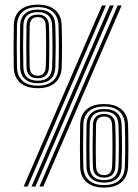

<svg xmlns="http://www.w3.org/2000/svg" viewBox="-20 -824 610 848"><path d="M147 -434.5Q97.8 -434.5 70 -458Q42.2 -481.5 40.8 -526Q40 -562.8 40 -615.9Q40 -669 41 -712.2Q42 -756.8 69.8 -780.1Q97.5 -803.5 147 -803.5Q195.5 -803.5 223.1 -780.1Q250.8 -756.8 252.5 -712.2Q253.8 -670 253.9 -617.2Q254 -564.5 252.5 -526Q250.8 -483.2 223.9 -458.9Q197 -434.5 147 -434.5ZM154 0 499.8 -800H517.2L171.2 0ZM84.5 0 430.5 -800H447.8L102 0ZM119.2 0 465.2 -800H482.5L136.5 0ZM147 -445.5Q186.5 -445.5 211.5 -465.2Q236.5 -485 238.5 -526.8Q239.8 -563.8 239.9 -613.2Q240 -662.8 238.5 -712Q237 -750.5 213.4 -771.5Q189.8 -792.5 147 -792.5Q102 -792.5 79 -770.9Q56 -749.2 55 -711.8Q54 -669.2 54 -617.8Q54 -566.2 55 -526.5Q56.2 -487.2 80.1 -466.4Q104 -445.5 147 -445.5ZM147 -456.5Q111 -456.5 90.5 -474.5Q70 -492.5 69 -527Q68 -566.8 68 -614.9Q68 -663 69 -711.8Q70 -744.5 89.8 -763Q109.5 -781.5 147 -781.5Q221.8 -781.5 224.2 -711.5Q226 -660 225.9 -614Q225.8 -568 224.5 -527.2Q221.2 -456.5 147 -456.5ZM147 -467.5Q207.2 -467.5 210.2 -527.2Q211.8 -570 211.8 -613.6Q211.8 -657.2 210.2 -711.5Q208 -770.5 147 -770.5Q84.8 -770.5 83.2 -711.5Q82 -661.5 82 -616.6Q82 -571.8 83.2 -526.8Q85.2 -467.5 147 -467.5ZM147 -478.5Q98.5 -478.5 97 -527.5Q96 -566.5 96 -616.1Q96 -665.8 97.2 -711Q98.5 -759.5 147 -759.5Q194.5 -759.5 196.2 -710Q197.8 -671 197.8 -619Q197.8 -567 196.5 -528.2Q194 -478.5 147 -478.5ZM147 -489.5Q180.5 -489.5 182.2 -528.8Q183.8 -566.5 183.8 -616.9Q183.8 -667.2 182.2 -710.2Q180.8 -748.5 147 -748.5Q112.2 -748.5 111.2 -710.8Q110 -667.8 110 -617.9Q110 -568 111 -528.2Q112.5 -489.5 147 -489.5ZM440 4.5Q390.8 4.5 363 -19Q335.2 -42.5 334 -87Q333 -123.8 333 -176.9Q333 -230 334 -273.2Q335.2 -317.8 362.9 -341.1Q390.5 -364.5 440 -364.5Q488.5 -364.5 516.2 -341.1Q544 -317.8 545.5 -273.2Q547 -231 547 -178.2Q547 -125.5 545.5 -87Q543.8 -44.2 516.9 -19.9Q490 4.5 440 4.5ZM440 -6.5Q479.8 -6.5 504.6 -26.2Q529.5 -46 531.5 -87.8Q532.8 -124.8 532.9 -174.2Q533 -223.8 531.5 -273Q530 -311.5 506.4 -332.5Q482.8 -353.5 440 -353.5Q395 -353.5 372 -331.9Q349 -310.2 348 -272.8Q347 -230.2 347 -178.8Q347 -127.2 348 -87.5Q349.2 -48.2 373.1 -27.4Q397 -6.5 440 -6.5ZM440 -17.5Q404 -17.5 383.5 -35.5Q363 -53.5 362 -88Q361 -127.8 361 -175.9Q361 -224 362.2 -272.8Q363 -305.5 382.8 -324Q402.5 -342.5 440 -342.5Q514.8 -342.5 517.2 -272.5Q519 -221 518.9 -175Q518.8 -129 517.5 -88.2Q514.2 -17.5 440 -17.5ZM440 -28.5Q500.2 -28.5 503.2 -88.2Q504.8 -131 504.9 -174.6Q505 -218.2 503.2 -272.5Q501 -331.5 440 -331.5Q377.8 -331.5 376.2 -272.5Q375 -222.5 375 -177.6Q375 -132.8 376.2 -87.8Q378.2 -28.5 440 -28.5ZM440 -39.5Q391.8 -39.5 390.2 -88.5Q389 -127.5 389.1 -177.1Q389.2 -226.8 390.2 -272Q391.5 -320.5 440 -320.5Q487.5 -320.5 489.2 -271Q490.8 -232 490.9 -180Q491 -128 489.5 -89.2Q487 -39.5 440 -39.5ZM440 -50.5Q473.5 -50.5 475.2 -89.8Q476.8 -127.5 476.8 -177.9Q476.8 -228.2 475.2 -271.2Q473.8 -309.5 440 -309.5Q405.2 -309.5 404.2 -271.8Q403 -228.8 403 -178.9Q403 -129 404.2 -89.2Q405.5 -50.5 440 -50.5Z"/></svg>

Font: Big Shoulders Inline Text SemiBold
Style: Regular
Weight: 600
Designer: Patric King
Foundry: XO Type Co
Version: Version 1.000